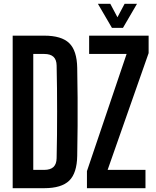

<svg xmlns="http://www.w3.org/2000/svg" viewBox="-20 -987 817 1007"><path d="M46.5 0V-800H212Q302.5 -800 343 -760.8Q383.5 -721.5 385 -631Q386.5 -548.5 387 -474.5Q387.5 -400.5 387 -326.2Q386.5 -252 385 -169.5Q383.5 -79 343 -39.5Q302.5 0 211.5 0ZM154.5 -96H211.5Q244.5 -96 260.5 -111.2Q276.5 -126.5 277 -157.5Q278.5 -218.5 279 -279.2Q279.5 -340 279.5 -400.5Q279.5 -461 279 -521.8Q278.5 -582.5 277 -643.5Q276.5 -674 260.5 -689Q244.5 -704 212 -704H154.5ZM436 0V-89.5L644 -704H447.5V-800H759.5V-708.5L544.5 -96H743V0ZM567 -841 493.5 -967H558.5L596 -896.5L633.5 -967H698.5L625 -841Z"/></svg>

Font: Big Shoulders Display Thin
Style: Bold
Weight: 700
Version: Version 2.002